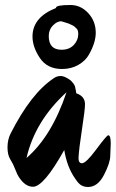

<svg xmlns="http://www.w3.org/2000/svg" viewBox="-20 -732 463 768"><path d="M237 -132Q155 15 112 15Q81 15 56 -23Q49 -33 41 -54.5Q33 -76 21.5 -94Q10 -112 10 -142.5Q10 -173 22 -197Q104 -359 195 -419Q207 -428 223 -428Q239 -428 263 -410Q277 -396 280 -386Q285 -364 285 -359Q320 -347 320 -315Q320 -293 308 -215.5Q296 -138 294 -100Q294 -79 308 -79Q324 -79 365.5 -135Q407 -191 413 -191Q423 -191 423 -158L421 -109Q421 -81 396 -32.5Q371 16 332 16Q308 16 294 0Q289 -5 279 -20Q248 -65 237 -132ZM246 -363Q120 -248 86 -100Q187 -187 246 -363ZM262 -712Q303 -712 333 -679.5Q363 -647 363 -601Q363 -562 336 -514Q322 -489 293.5 -472.5Q265 -456 228 -456Q169 -456 139.5 -500Q110 -544 110 -586Q110 -663 204 -700V-701Q204 -712 262 -712ZM225 -647Q208 -647 191.5 -630Q175 -613 175 -588Q175 -533 226 -533Q257 -533 275 -552Q293 -571 293 -596Q293 -611 287 -617Q281 -623 277.5 -626Q274 -629 266 -632.5Q258 -636 254 -638Q236 -644 225 -647Z"/></svg>

Font: Devonshire
Style: Regular
Weight: 400
Designer: Astigmatic (AOETI)
Foundry: Astigmatic (AOETI)
Version: Version 1.001